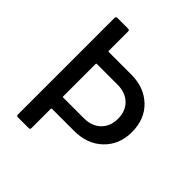

<svg xmlns="http://www.w3.org/2000/svg" viewBox="-192 -828 956 956"><g transform="rotate(45 286.0 -350.0)"><path d="M175.8 -549.8H335Q425.3 -549.8 482.7 -495.1Q540 -440.4 540 -349.1Q540 -261.7 482.4 -205.8Q424.8 -149.9 331.1 -149.9H175.8Q171.9 -149.9 171.9 -146V-9.8Q171.9 0 162.1 0H85.9Q76.2 0 76.2 -9.8V-689.9Q76.2 -700.2 85.9 -700.2H162.1Q171.9 -700.2 171.9 -689.9V-554.2Q171.9 -549.8 175.8 -549.8ZM175.8 -229H321.8Q377 -229 410.4 -261.2Q443.8 -293.5 443.8 -347.2Q443.8 -401.9 410.4 -433.8Q377 -465.8 321.8 -465.8H175.8Q171.9 -465.8 171.9 -461.9V-232.9Q171.9 -229 175.8 -229Z"/></g></svg>

Font: Gruenseis Font Medium
Style: Regular
Weight: 500
Designer: Jeremy Tribby
Foundry: Tribby Type
Version: Version 1.408;Glyphs 3.1.2 (3151)